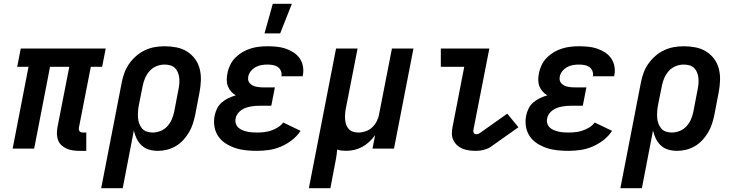

<svg xmlns="http://www.w3.org/2000/svg" viewBox="-20 -787 3890 1017"><path d="M437 12H400Q383 12 365.5 9.5Q348 7 333.5 0.5Q319 -6 306.5 -17Q294 -28 288 -43.5Q282 -59 281.5 -76Q281 -93 284 -111L347 -433H245L161 0H47L131 -433H71L90 -530H540L521 -433H461L398 -111Q397 -106 397.5 -101Q398 -96 401.5 -92Q405 -88 409.5 -86.5Q414 -85 419 -85H437Z M516 210 625 -351Q630 -377 639.5 -402.5Q649 -428 665 -450.5Q681 -473 702.5 -491.5Q724 -510 749 -521.5Q774 -533 800 -537.5Q826 -542 852 -542Q884 -542 914.5 -536Q945 -530 970 -514.5Q995 -499 1012.5 -475.5Q1030 -452 1037.5 -423Q1045 -394 1044 -362Q1043 -330 1037 -299L1014 -179Q1009 -155 1001.5 -131.5Q994 -108 981 -86Q968 -64 950.5 -45Q933 -26 911 -13Q889 0 864.5 6Q840 12 817 12Q792 12 769.5 5.5Q747 -1 730.5 -16.5Q714 -32 704 -52.5Q694 -73 689 -96L630 210ZM788 -85Q809 -85 830.5 -93.5Q852 -102 867 -119Q882 -136 890.5 -156Q899 -176 903 -197L926 -317Q929 -332 930 -347.5Q931 -363 929 -377.5Q927 -392 921.5 -405Q916 -418 906 -427.5Q896 -437 881.5 -441Q867 -445 851 -445Q830 -445 809 -436.5Q788 -428 773 -411.5Q758 -395 749 -374.5Q740 -354 736 -333L715 -228Q712 -212 711 -195.5Q710 -179 711 -163Q712 -147 717.5 -132.5Q723 -118 732.5 -106.5Q742 -95 757 -90Q772 -85 788 -85Z M1341 12Q1311 12 1282 9Q1253 6 1226 -3Q1199 -12 1175.5 -27Q1152 -42 1136.5 -64.5Q1121 -87 1116 -116Q1111 -145 1117 -175Q1121 -194 1130 -212.5Q1139 -231 1155 -244.5Q1171 -258 1189.5 -267Q1208 -276 1229 -282Q1214 -291 1203.5 -303Q1193 -315 1187 -330.5Q1181 -346 1181 -364Q1181 -382 1185 -400Q1189 -422 1199.5 -443.5Q1210 -465 1227 -482Q1244 -499 1264.5 -511Q1285 -523 1307.5 -530Q1330 -537 1352.5 -539.5Q1375 -542 1397 -542Q1422 -542 1446.5 -539.5Q1471 -537 1493 -529.5Q1515 -522 1534.5 -509.5Q1554 -497 1567 -478.5Q1580 -460 1584.5 -436Q1589 -412 1584 -388L1583 -383H1470L1471 -385Q1473 -399 1467.5 -412Q1462 -425 1451 -432.5Q1440 -440 1425.5 -442.5Q1411 -445 1397 -445Q1381 -445 1365.5 -442.5Q1350 -440 1335 -432Q1320 -424 1309 -410.5Q1298 -397 1295 -381Q1293 -371 1295 -361.5Q1297 -352 1303.5 -345.5Q1310 -339 1318 -334.5Q1326 -330 1335.5 -328Q1345 -326 1355 -325Q1365 -324 1375 -324H1436L1417 -227H1356Q1344 -227 1331.5 -226Q1319 -225 1306 -222.5Q1293 -220 1280.5 -215.5Q1268 -211 1257 -203Q1246 -195 1238 -183.5Q1230 -172 1228 -159Q1225 -146 1229 -133Q1233 -120 1242 -111.5Q1251 -103 1263 -98Q1275 -93 1288 -90Q1301 -87 1314.5 -86Q1328 -85 1341 -85Q1359 -85 1378 -87Q1397 -89 1415 -95Q1433 -101 1450.5 -111.5Q1468 -122 1480 -138L1572 -94Q1554 -66 1526 -44.5Q1498 -23 1467 -10Q1436 3 1404 7.5Q1372 12 1341 12ZM1381 -610 1425 -767H1526L1464 -610Z M1616 210 1760 -530H1874L1812 -213Q1809 -198 1808 -183.5Q1807 -169 1808 -154.5Q1809 -140 1813.5 -127Q1818 -114 1827 -104Q1836 -94 1849.5 -89.5Q1863 -85 1878 -85Q1897 -85 1916.5 -91.5Q1936 -98 1951 -112Q1966 -126 1975.5 -144.5Q1985 -163 1988 -182L2056 -530H2170L2067 0H1953L1967 -71Q1953 -52 1936 -36Q1919 -20 1898.5 -9Q1878 2 1856.5 7Q1835 12 1813 12Q1801 12 1789 10.5Q1777 9 1766 5Q1764 30 1759.5 55Q1755 80 1750 105L1730 210Z M2500 12Q2482 12 2464 9.5Q2446 7 2430 0.5Q2414 -6 2401.5 -17.5Q2389 -29 2381.5 -44.5Q2374 -60 2373.5 -78Q2373 -96 2377 -114L2439 -433H2315V-530H2572L2487 -96Q2486 -89 2490 -82.5Q2494 -76 2501 -76Q2505 -76 2510 -77Q2515 -78 2520 -81L2667 -185L2726 -113L2579 -9Q2570 -3 2560 1Q2550 5 2540 7.5Q2530 10 2520 11Q2510 12 2500 12Z M2991 12Q2961 12 2932 9Q2903 6 2876 -3Q2849 -12 2825.5 -27Q2802 -42 2786.5 -64.5Q2771 -87 2766 -116Q2761 -145 2767 -175Q2771 -194 2780 -212.5Q2789 -231 2805 -244.5Q2821 -258 2839.5 -267Q2858 -276 2879 -282Q2864 -291 2853.5 -303Q2843 -315 2837 -330.5Q2831 -346 2831 -364Q2831 -382 2835 -400Q2839 -422 2849.5 -443.5Q2860 -465 2877 -482Q2894 -499 2914.5 -511Q2935 -523 2957.5 -530Q2980 -537 3002.5 -539.5Q3025 -542 3047 -542Q3072 -542 3096.5 -539.5Q3121 -537 3143 -529.5Q3165 -522 3184.5 -509.5Q3204 -497 3217 -478.5Q3230 -460 3234.5 -436Q3239 -412 3234 -388L3233 -383H3120L3121 -385Q3123 -399 3117.5 -412Q3112 -425 3101 -432.5Q3090 -440 3075.5 -442.5Q3061 -445 3047 -445Q3031 -445 3015.5 -442.5Q3000 -440 2985 -432Q2970 -424 2959 -410.5Q2948 -397 2945 -381Q2943 -371 2945 -361.5Q2947 -352 2953.5 -345.5Q2960 -339 2968 -334.5Q2976 -330 2985.5 -328Q2995 -326 3005 -325Q3015 -324 3025 -324H3086L3067 -227H3006Q2994 -227 2981.5 -226Q2969 -225 2956 -222.5Q2943 -220 2930.5 -215.5Q2918 -211 2907 -203Q2896 -195 2888 -183.5Q2880 -172 2878 -159Q2875 -146 2879 -133Q2883 -120 2892 -111.5Q2901 -103 2913 -98Q2925 -93 2938 -90Q2951 -87 2964.5 -86Q2978 -85 2991 -85Q3009 -85 3028 -87Q3047 -89 3065 -95Q3083 -101 3100.5 -111.5Q3118 -122 3130 -138L3222 -94Q3204 -66 3176 -44.5Q3148 -23 3117 -10Q3086 3 3054 7.5Q3022 12 2991 12Z M3266 210 3375 -351Q3380 -377 3389.5 -402.5Q3399 -428 3415 -450.5Q3431 -473 3452.5 -491.5Q3474 -510 3499 -521.5Q3524 -533 3550 -537.5Q3576 -542 3602 -542Q3634 -542 3664.5 -536Q3695 -530 3720 -514.5Q3745 -499 3762.5 -475.5Q3780 -452 3787.5 -423Q3795 -394 3794 -362Q3793 -330 3787 -299L3764 -179Q3759 -155 3751.5 -131.5Q3744 -108 3731 -86Q3718 -64 3700.5 -45Q3683 -26 3661 -13Q3639 0 3614.5 6Q3590 12 3567 12Q3542 12 3519.5 5.5Q3497 -1 3480.5 -16.5Q3464 -32 3454 -52.5Q3444 -73 3439 -96L3380 210ZM3538 -85Q3559 -85 3580.5 -93.5Q3602 -102 3617 -119Q3632 -136 3640.5 -156Q3649 -176 3653 -197L3676 -317Q3679 -332 3680 -347.5Q3681 -363 3679 -377.5Q3677 -392 3671.5 -405Q3666 -418 3656 -427.5Q3646 -437 3631.5 -441Q3617 -445 3601 -445Q3580 -445 3559 -436.5Q3538 -428 3523 -411.5Q3508 -395 3499 -374.5Q3490 -354 3486 -333L3465 -228Q3462 -212 3461 -195.5Q3460 -179 3461 -163Q3462 -147 3467.5 -132.5Q3473 -118 3482.5 -106.5Q3492 -95 3507 -90Q3522 -85 3538 -85Z"/></svg>

Font: Lode Term
Style: Bold Italic
Weight: 700
Italic angle: -11°
Monospace: yes
Designer: Belleve Invis
Foundry: Belleve Invis
Version: Version 29.2.0